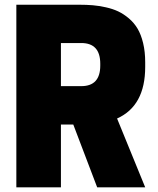

<svg xmlns="http://www.w3.org/2000/svg" viewBox="-20 -800 675 820"><path d="M240.2 -268.1V0H49.8V-779.8H318.8Q350.1 -779.8 376.2 -777.6Q402.3 -775.4 432.1 -768.8Q461.9 -762.2 485.1 -751.2Q508.3 -740.2 530.5 -721.4Q552.7 -702.6 567.6 -677.5Q582.5 -652.3 591.3 -615.7Q600.1 -579.1 600.1 -534.2V-514.2Q600.1 -347.7 480 -293.9L600.1 0H395L293 -268.1ZM240.2 -432.1H327.1Q408.2 -432.1 408.2 -520V-527.8Q408.2 -616.2 327.1 -616.2H240.2Z"/></svg>

Font: Cooper Hewitt
Style: Heavy
Weight: 713
Designer: Village Type and Design LLC
Foundry: Cooper Hewitt Smithsonian Design Museum
Version: 1.000